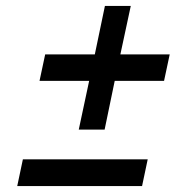

<svg xmlns="http://www.w3.org/2000/svg" viewBox="-20 -625 639 646"><path d="M245 -189 280 -353H113L132 -442H299L333 -605H420L385 -442H551L532 -353H366L332 -189ZM38 1 57 -89H477L458 1Z"/></svg>

Font: Red Hat Text Medium
Style: Italic
Weight: 500
Italic angle: -12°
Designer: Pentagram, MCKL
Foundry: Pentagram, MCKL
Version: Version 1.023; ttfautohint (v1.8.3)